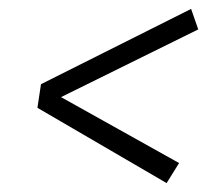

<svg xmlns="http://www.w3.org/2000/svg" viewBox="-20 -547 492 431"><path d="M409 -527 425 -481 117 -329 382 -181 354 -136 64 -305 72 -358Z"/></svg>

Font: Fira Sans Condensed Light
Style: Italic
Weight: 300
Width: 3
Italic angle: -8°
Designer: Carrois Corporate & Edenspiekermann AG
Foundry: Carrois Corporate GbR & Edenspiekermann AG
Version: Version 4.203